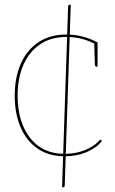

<svg xmlns="http://www.w3.org/2000/svg" viewBox="-20 -641 475 795"><path d="M237 134 262 -613Q262 -617 263.5 -619Q265 -621 268 -621H273L248 126Q248 130 246.5 132Q245 134 242 134ZM247 6Q182 6 136 -25.5Q90 -57 65.5 -113.5Q41 -170 41 -245Q41 -320 66 -377Q91 -434 139 -466Q187 -498 255 -498Q288 -498 320.5 -490Q353 -482 384 -465V-458H375Q347 -473 317.5 -480.5Q288 -488 255 -488Q191 -488 146 -457.5Q101 -427 77 -372.5Q53 -318 53 -245Q53 -136 104.5 -70Q156 -4 247 -4Q277 -4 303.5 -10.5Q330 -17 353 -29.5Q376 -42 392 -60Q394 -62 396.5 -62Q399 -62 400 -60L402 -58Q384 -32 342.5 -13Q301 6 247 6ZM370 -465 384 -459V-365H378Q376 -365 374.5 -367.5Q373 -370 373 -372Z"/></svg>

Font: Aleo Thin
Style: Regular
Weight: 250
Designer: Alessio Laiso
Foundry: Alessio Laiso
Version: Version 2.001;gftools[0.9.29]